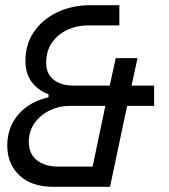

<svg xmlns="http://www.w3.org/2000/svg" viewBox="-20 -720 652 740"><path d="M184 0Q102 0 55 -44Q8 -88 8 -159Q8 -229 50.5 -278.5Q93 -328 167 -345V-357Q129 -370 103.5 -402.5Q78 -435 78 -485Q78 -549 110.5 -597Q143 -645 200 -672.5Q257 -700 329 -700H440V-622H318Q276 -622 239.5 -605Q203 -588 180.5 -556Q158 -524 158 -478Q158 -436 186.5 -413Q215 -390 266 -390H403L426 -496H510L487 -390H574V-312H470L404 0ZM203 -78H337L386 -312H249Q208 -312 172 -294.5Q136 -277 113.5 -246Q91 -215 91 -173Q91 -128 121.5 -103Q152 -78 203 -78Z"/></svg>

Font: Space Mono
Style: Italic
Weight: 400
Italic angle: -12°
Monospace: yes
Designer: Colophon Foundry + Benjamin Critton
Foundry: Colophon Foundry & Benjamin Critton
Version: Version 1.003; ttfautohint (v1.8.4.7-5d5b)